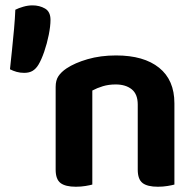

<svg xmlns="http://www.w3.org/2000/svg" viewBox="-20 -703 744 730"><path d="M643.1 -310.3V-214.9H503.7V-305.6Q503.7 -345.1 480.8 -363.5Q457.8 -381.9 420 -381.9Q393.2 -381.9 371.1 -375.2Q349 -368.5 331 -358.8V-214.9H191.6V-372.7Q191.6 -397.6 202.1 -413.4Q212.6 -429.2 232.9 -442.9Q264.2 -463.8 313.1 -478Q362.1 -492.2 421.3 -492.2Q526.9 -492.2 585 -445.4Q643.1 -398.6 643.1 -310.3ZM191.6 -262H331V-1.3Q322 1.3 305.1 4.1Q288.2 7 268.3 7Q228.8 7 210.2 -7.1Q191.6 -21.2 191.6 -58.1ZM503.7 -262H643.1V-1.3Q634.1 1.3 617 4.1Q599.9 7 580.3 7Q540.5 7 522.1 -7.1Q503.7 -21.2 503.7 -58.1ZM126.2 -457Q116.9 -441.6 104.2 -433.8Q91.6 -426 71.7 -426Q56.4 -426 43 -429.8Q29.5 -433.7 17.9 -439.6Q21.6 -474.5 25.8 -514.5Q30 -554.4 33.5 -593.9Q37 -633.4 38.3 -666Q50.6 -672.3 68.4 -677.4Q86.1 -682.6 103.4 -682.6Q130.3 -682.6 151.1 -670.6Q172 -658.6 172 -627.4Q172 -603.8 165.4 -570.5Q158.7 -537.2 148.1 -506.4Q137.4 -475.6 126.2 -457Z"/></svg>

Font: Baloo Tamma 2
Style: Regular
Weight: 400
Designer: Divya Kowshik, Shuchita Grover and Ek Type
Foundry: Ek Type
Version: Version 1.700